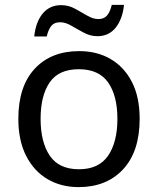

<svg xmlns="http://www.w3.org/2000/svg" viewBox="-20 -755 645 785"><path d="M551 -269Q551 -136 483.5 -63Q416 10 301 10Q230 10 174.5 -22.5Q119 -55 87 -117.5Q55 -180 55 -269Q55 -402 122 -474Q189 -546 304 -546Q377 -546 432.5 -513.5Q488 -481 519.5 -419.5Q551 -358 551 -269ZM146 -269Q146 -174 183.5 -118.5Q221 -63 303 -63Q384 -63 422 -118.5Q460 -174 460 -269Q460 -364 422 -418Q384 -472 302 -472Q220 -472 183 -418Q146 -364 146 -269ZM120 -606Q126 -665 154.5 -699.5Q183 -734 230 -734Q260 -734 286.5 -719.5Q313 -705 337 -691Q361 -677 382 -677Q405 -677 417.5 -691.5Q430 -706 437 -735H487Q481 -677 453 -642Q425 -607 378 -607Q350 -607 323.5 -621Q297 -635 272.5 -649.5Q248 -664 226 -664Q202 -664 190 -649.5Q178 -635 171 -606Z"/></svg>

Font: Noto Sans Tagalog
Style: Regular
Weight: 400
Designer: Monotype Design Team
Foundry: Monotype Imaging Inc.
Version: Version 2.001; ttfautohint (v1.8.4.7-5d5b)